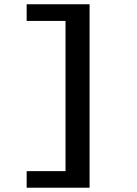

<svg xmlns="http://www.w3.org/2000/svg" viewBox="-20 -728 640 900"><path d="M105 151.9V74.2H287.1V-629.9H105V-708H399.9V151.9Z"/></svg>

Font: Office Code Pro Bold
Style: Regular
Weight: 700
Designer: Nathan Rutzky & Paul D. Hunt
Foundry: Adobe Systems Incorporated
Version: Version 1.004;PS 001.004;hotconv 1.0.70;makeotf.lib2.5.58329